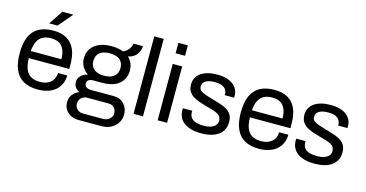

<svg xmlns="http://www.w3.org/2000/svg" viewBox="-88 -1136 3299 1731"><g transform="rotate(15 1561.0 -270.5)"><path d="M279.1 12Q201 12 147.6 -17.5Q94.1 -47 66.8 -108Q39.5 -169 39.5 -263Q39.5 -358 66.8 -418.5Q94.1 -479 148.2 -508.5Q202.4 -538 282.7 -538Q356.9 -538 407 -509.3Q457.1 -480.5 482.7 -424.1Q508.2 -367.6 508.2 -283.2V-240.8H130.5Q131.5 -177.6 148.4 -137.2Q165.4 -96.8 198.4 -78.2Q231.4 -59.6 281 -59.6Q314.5 -59.6 340.1 -68.4Q365.6 -77.2 383.1 -93.1Q400.6 -109.1 410 -131.3Q419.5 -153.5 419.9 -179.4H505.9Q505.5 -136.8 490.3 -101.6Q475.1 -66.4 446.1 -41.1Q417.1 -15.7 375.1 -1.8Q333.1 12 279.1 12ZM131.5 -307.1H416.6Q416.6 -351.1 406.6 -381.2Q396.5 -411.3 378.4 -430.2Q360.4 -449.1 335.6 -457.5Q310.9 -465.8 280.4 -465.8Q234.1 -465.8 202.1 -448.9Q170.1 -432 152.8 -397Q135.6 -361.9 131.5 -307.1ZM227.8 -591 314.3 -723H413.7L414.7 -720L304.4 -591Z M705.5 182Q668.2 182 636.3 166.4Q604.4 150.8 585.4 121.7Q566.4 92.6 566.4 53.5Q566.4 9.5 590.5 -19.7Q614.6 -48.9 649.3 -63.2Q624 -74.8 610 -96.2Q595.9 -117.5 595.9 -143.7Q595.9 -179.4 621.6 -203.3Q647.3 -227.2 683.8 -234.6Q649.5 -257.2 630 -291.6Q610.5 -325.9 610.5 -367.8Q610.5 -418.2 634.5 -456.3Q658.5 -494.5 706.5 -516.2Q754.5 -538 825.1 -538Q856.9 -538 884.8 -533.3Q912.7 -528.6 935.2 -519.2Q970.2 -534.7 987.6 -559.9Q1004.9 -585 1009.1 -611.2H1096.4Q1095.5 -580.8 1082.5 -554.4Q1069.4 -528.1 1046.1 -510.4Q1022.8 -492.7 989.7 -486.5Q1015.2 -463.1 1027.7 -432.8Q1040.3 -402.5 1040.3 -367.8Q1040.3 -317.9 1016.8 -279.5Q993.4 -241.1 946.4 -219.1Q899.5 -197.1 828.4 -197.1H746Q719 -197.1 702.2 -186.5Q685.5 -175.9 685.5 -152.5Q685.5 -132.6 702.4 -120.6Q719.3 -108.5 746.1 -108.5H960.1Q1018.1 -108.5 1055.3 -69.5Q1092.4 -30.6 1092.4 28.5Q1092.4 71.7 1070.7 106.5Q1049.1 141.4 1010.5 161.7Q971.9 182 921 182ZM730.7 115.1H919.5Q943.1 115.1 962 105.4Q980.9 95.7 992.1 78.9Q1003.4 62.1 1003.4 42Q1003.4 7.7 983 -12.2Q962.6 -32.1 933.1 -32.1H730.7Q699.3 -32.1 677.4 -10.7Q655.4 10.7 655.4 42Q655.4 75.1 677.1 95.1Q698.8 115.1 730.7 115.1ZM825.7 -263.3Q889.7 -263.3 921 -291.3Q952.4 -319.2 952.4 -367.8Q952.4 -416.4 921 -444.1Q889.7 -471.8 825.7 -471.8Q762.1 -471.8 730.6 -444.1Q699 -416.4 699 -367.8Q699 -337 712.8 -313.2Q726.6 -289.5 754.9 -276.4Q783.2 -263.3 825.7 -263.3Z M1172.7 0V-723H1260.7V0Z M1397.7 -625.4V-723H1485.7V-625.4ZM1397.7 0V-526H1485.7V0Z M1807 12Q1753.2 12 1712.3 0.9Q1671.4 -10.2 1644 -31.1Q1616.6 -51.9 1602.8 -81.2Q1588.9 -110.5 1588.9 -147.3Q1588.9 -151.9 1589.2 -156.3Q1589.5 -160.8 1589.9 -163.7H1676.9Q1676.4 -159.9 1676.4 -156.9Q1676.4 -154 1676.4 -151.1Q1676.9 -116.3 1694.6 -96.1Q1712.2 -75.9 1743 -67.8Q1773.8 -59.6 1812 -59.6Q1845.4 -59.6 1873 -68.4Q1900.6 -77.1 1917.5 -94.6Q1934.4 -112.2 1934.4 -138.6Q1934.4 -172 1912.5 -189.4Q1890.7 -206.9 1855.9 -217Q1821.1 -227.2 1782.7 -238.1Q1750.6 -247.1 1718.8 -257.9Q1686.9 -268.6 1661.4 -284.9Q1635.8 -301.2 1620.2 -326.9Q1604.6 -352.5 1604.6 -391.1Q1604.6 -426 1619.3 -453.1Q1634 -480.3 1661 -499.1Q1688.1 -517.9 1726.3 -527.7Q1764.5 -537.5 1811.6 -537.5Q1862.3 -537.5 1899.6 -526.3Q1937 -515.2 1961.8 -495.3Q1986.6 -475.4 1998.9 -449.6Q2011.2 -423.8 2011.2 -394.5Q2011.2 -389.4 2010.9 -383.8Q2010.7 -378.1 2010.2 -375.3H1923.8V-386.4Q1923.8 -406.4 1913.3 -424.4Q1902.7 -442.5 1877.5 -454.4Q1852.3 -466.4 1807 -466.4Q1778.4 -466.4 1757.2 -461.4Q1736 -456.5 1721.9 -447.4Q1707.9 -438.4 1700.8 -425.7Q1693.6 -413 1693.6 -396.5Q1693.6 -370.6 1710.9 -356.6Q1728.2 -342.6 1756.7 -333.7Q1785.2 -324.8 1817.9 -314.4Q1853 -304 1889.4 -293.2Q1925.8 -282.5 1956.5 -266.5Q1987.1 -250.5 2005.8 -223.1Q2024.4 -195.7 2024.4 -150.9Q2024.4 -109.1 2008 -78.2Q1991.7 -47.3 1962.5 -27.3Q1933.3 -7.4 1893.5 2.3Q1853.8 12 1807 12Z M2343.1 12Q2265 12 2211.6 -17.5Q2158.1 -47 2130.8 -108Q2103.5 -169 2103.5 -263Q2103.5 -358 2130.8 -418.5Q2158.1 -479 2212.2 -508.5Q2266.4 -538 2346.7 -538Q2420.9 -538 2471 -509.3Q2521.1 -480.5 2546.7 -424.1Q2572.2 -367.6 2572.2 -283.2V-240.8H2194.5Q2195.5 -177.6 2212.4 -137.2Q2229.4 -96.8 2262.4 -78.2Q2295.4 -59.6 2345 -59.6Q2378.5 -59.6 2404.1 -68.4Q2429.6 -77.2 2447.1 -93.1Q2464.6 -109.1 2474 -131.3Q2483.5 -153.5 2483.9 -179.4H2569.9Q2569.5 -136.8 2554.3 -101.6Q2539.1 -66.4 2510.1 -41.1Q2481.1 -15.7 2439.1 -1.8Q2397.1 12 2343.1 12ZM2195.5 -307.1H2480.6Q2480.6 -351.1 2470.6 -381.2Q2460.5 -411.3 2442.4 -430.2Q2424.4 -449.1 2399.6 -457.5Q2374.9 -465.8 2344.4 -465.8Q2298.1 -465.8 2266.1 -448.9Q2234.1 -432 2216.8 -397Q2199.6 -361.9 2195.5 -307.1Z M2865 12Q2811.2 12 2770.3 0.9Q2729.4 -10.2 2702 -31.1Q2674.6 -51.9 2660.8 -81.2Q2646.9 -110.5 2646.9 -147.3Q2646.9 -151.9 2647.2 -156.3Q2647.5 -160.8 2647.9 -163.7H2734.9Q2734.4 -159.9 2734.4 -156.9Q2734.4 -154 2734.4 -151.1Q2734.9 -116.3 2752.6 -96.1Q2770.2 -75.9 2801 -67.8Q2831.8 -59.6 2870 -59.6Q2903.4 -59.6 2931 -68.4Q2958.6 -77.1 2975.5 -94.6Q2992.4 -112.2 2992.4 -138.6Q2992.4 -172 2970.5 -189.4Q2948.7 -206.9 2913.9 -217Q2879.1 -227.2 2840.7 -238.1Q2808.6 -247.1 2776.8 -257.9Q2744.9 -268.6 2719.4 -284.9Q2693.8 -301.2 2678.2 -326.9Q2662.6 -352.5 2662.6 -391.1Q2662.6 -426 2677.3 -453.1Q2692 -480.3 2719 -499.1Q2746.1 -517.9 2784.3 -527.7Q2822.5 -537.5 2869.6 -537.5Q2920.3 -537.5 2957.6 -526.3Q2995 -515.2 3019.8 -495.3Q3044.6 -475.4 3056.9 -449.6Q3069.2 -423.8 3069.2 -394.5Q3069.2 -389.4 3068.9 -383.8Q3068.7 -378.1 3068.2 -375.3H2981.8V-386.4Q2981.8 -406.4 2971.3 -424.4Q2960.7 -442.5 2935.5 -454.4Q2910.3 -466.4 2865 -466.4Q2836.4 -466.4 2815.2 -461.4Q2794 -456.5 2779.9 -447.4Q2765.9 -438.4 2758.8 -425.7Q2751.6 -413 2751.6 -396.5Q2751.6 -370.6 2768.9 -356.6Q2786.2 -342.6 2814.7 -333.7Q2843.2 -324.8 2875.9 -314.4Q2911 -304 2947.4 -293.2Q2983.8 -282.5 3014.5 -266.5Q3045.1 -250.5 3063.8 -223.1Q3082.4 -195.7 3082.4 -150.9Q3082.4 -109.1 3066 -78.2Q3049.7 -47.3 3020.5 -27.3Q2991.3 -7.4 2951.5 2.3Q2911.8 12 2865 12Z"/></g></svg>

Font: Archivo SemiBold
Style: Regular
Weight: 600
Designer: Hector Gatti
Foundry: Omnibus-Type
Version: Version 2.001